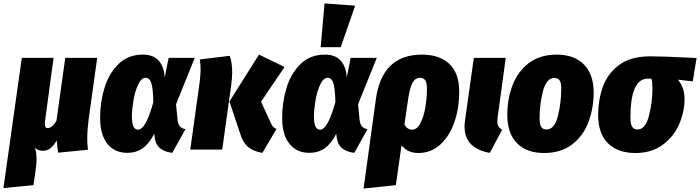

<svg xmlns="http://www.w3.org/2000/svg" viewBox="-56 -871 4076 1118"><path d="M452 -64Q452 -35 456 1L283 18Q276 -16 275 -53Q255 -21 236.5 -7Q218 7 193 7Q166 7 149 -10Q157 26 157 55Q157 82 151 122L139 207L-36 224L71 -534H256L206 -165Q205 -159 205 -150Q205 -136 209 -130.5Q213 -125 222 -125Q234 -125 247.5 -136Q261 -147 273 -169L324 -534H510L461 -183Q452 -114 452 -64Z M903 -420 926 -534H1078L969 -264L978 -172Q981 -146 992.5 -134Q1004 -122 1024 -119L947 19Q899 13 873.5 -10Q848 -33 844 -76L842 -92Q812 -34 774.5 -7.5Q737 19 685 19Q612 19 569.5 -33.5Q527 -86 527 -186Q527 -276 552.5 -359.5Q578 -443 634 -498Q690 -553 776 -553Q836 -553 867.5 -518.5Q899 -484 903 -420ZM712 -193Q712 -152 721 -134Q730 -116 748 -116Q793 -116 837 -277Q835 -357 825 -387.5Q815 -418 792 -418Q767 -418 748.5 -378.5Q730 -339 721 -285.5Q712 -232 712 -193Z M1342 -94 1280 -280 1452 -553 1601 -481 1464 -279 1521 -155Q1528 -139 1535 -132Q1542 -125 1554 -120L1472 19Q1424 12 1391.5 -13Q1359 -38 1342 -94ZM1107 -395Q1112 -437 1112 -466Q1112 -493 1108 -525L1282 -546Q1296 -504 1296 -450Q1296 -417 1290 -373L1238 0H1052Z M1963 -420 1986 -534H2138L2029 -264L2038 -172Q2041 -146 2052.5 -134Q2064 -122 2084 -119L2007 19Q1959 13 1933.5 -10Q1908 -33 1904 -76L1902 -92Q1872 -34 1834.5 -7.5Q1797 19 1745 19Q1672 19 1629.5 -33.5Q1587 -86 1587 -186Q1587 -276 1612.5 -359.5Q1638 -443 1694 -498Q1750 -553 1836 -553Q1896 -553 1927.5 -518.5Q1959 -484 1963 -420ZM1772 -193Q1772 -152 1781 -134Q1790 -116 1808 -116Q1853 -116 1897 -277Q1895 -357 1885 -387.5Q1875 -418 1852 -418Q1827 -418 1808.5 -378.5Q1790 -339 1781 -285.5Q1772 -232 1772 -193ZM1834 -851 2012 -838 1928 -596H1811Z M2618 -337Q2618 -242 2590 -160.5Q2562 -79 2508 -29.5Q2454 20 2380 20Q2317 20 2282 -25L2249 207L2061 227L2133 -295Q2169 -553 2401 -553Q2504 -553 2561 -498.5Q2618 -444 2618 -337ZM2430 -351Q2430 -390 2420 -404Q2410 -418 2389 -418Q2361 -418 2345 -387Q2329 -356 2318 -277L2299 -145Q2316 -116 2344 -116Q2373 -116 2392.5 -154.5Q2412 -193 2421 -247.5Q2430 -302 2430 -351Z M2842 -190Q2840 -170 2840 -164Q2840 -147 2846.5 -135.5Q2853 -124 2868 -115L2796 19Q2725 7 2687 -31Q2649 -69 2649 -135Q2649 -152 2652 -171L2703 -534H2889Z M2898 -202Q2898 -295 2928.5 -375Q2959 -455 3024 -504Q3089 -553 3186 -553Q3287 -553 3344 -495.5Q3401 -438 3401 -331Q3400 -237 3369.5 -157.5Q3339 -78 3274 -29Q3209 20 3112 20Q3011 20 2954.5 -37Q2898 -94 2898 -202ZM3212 -357Q3212 -389 3202.5 -403Q3193 -417 3172 -417Q3126 -417 3106 -341.5Q3086 -266 3086 -182Q3086 -147 3095.5 -132Q3105 -117 3126 -117Q3173 -117 3192.5 -194.5Q3212 -272 3212 -357Z M3427 -202Q3427 -287 3453.5 -363.5Q3480 -440 3547.5 -491.5Q3615 -543 3731 -543Q3803 -543 3961 -535L4000 -533L3978 -397L3891 -407Q3930 -363 3930 -294Q3930 -221 3899 -148.5Q3868 -76 3803 -28Q3738 20 3644 20Q3542 20 3484.5 -36.5Q3427 -93 3427 -202ZM3743 -357Q3743 -395 3737 -413H3717Q3615 -414 3615 -187Q3615 -149 3625 -133Q3635 -117 3656 -117Q3702 -117 3722.5 -195.5Q3743 -274 3743 -357Z"/></svg>

Font: Fira Sans Condensed Black
Style: Italic
Weight: 900
Width: 3
Italic angle: -8°
Designer: Carrois Corporate & Edenspiekermann AG
Foundry: Carrois Corporate GbR & Edenspiekermann AG
Version: Version 4.203